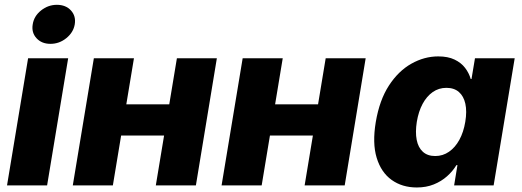

<svg xmlns="http://www.w3.org/2000/svg" viewBox="-20 -786 2212 814"><path d="M9.8 0 99.1 -539.1H269L179.7 0ZM193.8 -600.1Q156.7 -600.1 134.8 -624Q112.8 -647.9 118.7 -682.6Q124 -717.8 154.1 -741.7Q184.1 -765.6 221.2 -765.6Q258.8 -765.6 280.8 -741.7Q302.7 -717.8 296.9 -682.6Q291 -648.4 261.2 -624.3Q231.4 -600.1 193.8 -600.1Z M746.1 -343.8 724.1 -211.4H444.8L466.3 -343.8ZM547.9 -539.1 458.5 0H288.6L377.9 -539.1ZM899.4 -539.1 810.5 0H640.6L730 -539.1Z M1377 -343.8 1355 -211.4H1075.7L1097.2 -343.8ZM1178.7 -539.1 1089.4 0H919.4L1008.8 -539.1ZM1530.3 -539.1 1441.4 0H1271.5L1360.8 -539.1Z M1747.1 8.8Q1685.1 8.8 1640.4 -23.2Q1595.7 -55.2 1576.9 -117.2Q1558.1 -179.2 1573.2 -269Q1588.9 -361.8 1628.9 -423.3Q1668.9 -484.9 1723.9 -515.9Q1778.8 -546.9 1837.9 -546.9Q1879.4 -546.9 1907.2 -533.4Q1935.1 -520 1951.7 -498.3Q1968.3 -476.6 1975.6 -451.2H1979L1993.7 -539.1H2162.1L2072.8 0H1905.3L1919.4 -85.9H1915Q1899.4 -60.1 1875.2 -38.6Q1851.1 -17.1 1819.1 -4.2Q1787.1 8.8 1747.1 8.8ZM1825.2 -124.5Q1857.4 -124.5 1883.5 -142.6Q1909.7 -160.6 1927.5 -193.1Q1945.3 -225.6 1952.6 -269.5Q1960 -314 1952.9 -346.2Q1945.8 -378.4 1925.5 -396Q1905.3 -413.6 1872.6 -413.6Q1840.3 -413.6 1814.7 -395.8Q1789.1 -377.9 1771.7 -345.7Q1754.4 -313.5 1747.1 -269.5Q1740.2 -225.6 1746.6 -193.1Q1752.9 -160.6 1772.7 -142.6Q1792.5 -124.5 1825.2 -124.5Z"/></svg>

Font: Inter 18pt ExtraBold
Style: Italic
Weight: 800
Italic angle: -9.3988°
Designer: Rasmus Andersson
Foundry: rsms
Version: Version 4.001;git-66647c0bb